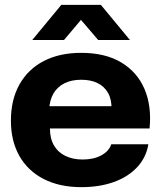

<svg xmlns="http://www.w3.org/2000/svg" viewBox="-20 -763 669 792"><path d="M316 9Q225 9 159.5 -25Q94 -59 59.5 -120.5Q25 -182 25 -265Q25 -352 60.5 -415Q96 -478 161 -511.5Q226 -545 315 -545Q414 -545 480 -505.5Q546 -466 576 -396Q606 -326 597 -233H186Q186 -191 203 -162.5Q220 -134 250.5 -119.5Q281 -105 321 -105Q367 -105 398.5 -122.5Q430 -140 439 -168H592Q583 -113 545.5 -73Q508 -33 449 -12Q390 9 316 9ZM183 -313 174 -325H451L440 -313Q441 -353 425.5 -380Q410 -407 382 -420.5Q354 -434 315 -434Q275 -434 246 -419.5Q217 -405 201 -378Q185 -351 183 -313ZM113 -598 233 -743H396L516 -598H385L314 -681L244 -598Z"/></svg>

Font: Mona Sans SemiExpanded
Style: Bold
Weight: 700
Width: 6
Designer: Deni Anggara
Foundry: GitHub
Version: Version 2.000